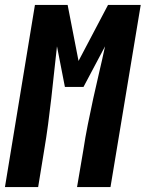

<svg xmlns="http://www.w3.org/2000/svg" viewBox="-39 -755 588 775"><path d="M-19 0 102 -735H234L278 -509L397 -735H529L407 0H272L297 -147Q305 -200 315.5 -252.5Q326 -305 337.5 -358Q349 -411 361.5 -463.5Q374 -516 385 -568L298 -404H223L191 -568Q185 -516 179.5 -463.5Q174 -411 168 -358Q162 -305 155 -252.5Q148 -200 139 -147L115 0Z"/></svg>

Font: Iosevka SS04 Heavy Oblique
Style: Regular
Weight: 900
Italic angle: -9°
Monospace: yes
Designer: Belleve Invis
Foundry: Belleve Invis
Version: Version 19.0.0; ttfautohint (v1.8.4)